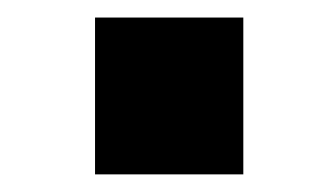

<svg xmlns="http://www.w3.org/2000/svg" viewBox="-20 -401 379 220"><path d="M88.9 -201.2V-380.9H258.8V-201.2Z"/></svg>

Font: Gen Shin Gothic Bold
Style: Bold
Weight: 700
Designer: [Source Han Sans]
Ryoko NISHIZUKA  (kana & ideographs); Paul D. Hunt (Latin, Greek & Cyrillic); Wenlong ZHANG  (bopomofo
Version: Version 1.002.20150607